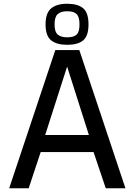

<svg xmlns="http://www.w3.org/2000/svg" viewBox="-20 -1004 718 1024"><path d="M29 0 275 -737H403L649 0H544L479 -193H197L133 0ZM221 -284H454L338 -649ZM338 -765Q283 -765 253 -788.5Q223 -812 223 -874Q223 -935 253 -959.5Q283 -984 338 -984Q395 -984 423.5 -960Q452 -936 452 -874Q452 -812 423.5 -788.5Q395 -765 338 -765ZM339 -805Q373 -805 388.5 -819.5Q404 -834 404 -874Q404 -914 388.5 -929Q373 -944 339 -944Q305 -944 288 -929Q271 -914 271 -874Q271 -834 288 -819.5Q305 -805 339 -805Z"/></svg>

Font: Exo Thin Medium
Style: Regular
Weight: 500
Version: Version 2.000